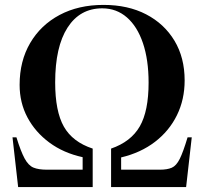

<svg xmlns="http://www.w3.org/2000/svg" viewBox="-20 -763 833 783"><path d="M54 0 31 -203H47Q65 -145 80.5 -116.5Q96 -88 116.5 -79.5Q137 -71 171 -71H317V-122Q239 -139 181.5 -181.5Q124 -224 92 -284Q60 -344 60 -417Q60 -514 103 -587.5Q146 -661 223 -702Q300 -743 402 -743Q502 -743 576 -704.5Q650 -666 691.5 -597Q733 -528 733 -435Q733 -357 701.5 -293Q670 -229 612 -184.5Q554 -140 474 -121V-71H632Q662 -71 680.5 -79Q699 -87 713 -115Q727 -143 745 -203H762L739 0H433V-157Q514 -185 550 -247.5Q586 -310 586 -426Q586 -519 563 -587Q540 -655 497.5 -692Q455 -729 397 -729Q306 -729 255.5 -650.5Q205 -572 205 -427Q205 -309 240.5 -246.5Q276 -184 358 -157V0Z"/></svg>

Font: Literata 72pt SemiBold
Style: Regular
Weight: 600
Designer: Latin by Veronika Burian and Jose Scaglione. Greek by Irene Vlachou. Cyrillic by Vera Evstafieva.
Foundry: TypeTogether
Version: Version 3.002